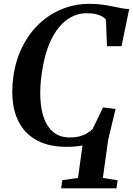

<svg xmlns="http://www.w3.org/2000/svg" viewBox="-20 -772 709 1024"><path d="M306 232.5 312 189 396 177 420 4Q404 7 383.2 9Q362.5 11 334.5 11Q251 11 192 -16Q133 -43 97.8 -92.8Q62.5 -142.5 51 -211.8Q39.5 -281 51.5 -365Q64 -453 100 -524.2Q136 -595.5 190.2 -646.2Q244.5 -697 312.5 -724.2Q380.5 -751.5 456 -751.5Q494 -751.5 523.8 -747.5Q553.5 -743.5 578.2 -738.2Q603 -733 625 -728.8Q647 -724.5 669 -723.5L628 -525.5H550.5L545 -666.5Q540 -675 527 -683Q514 -691 493 -696.2Q472 -701.5 442 -701.5Q384 -701.5 335 -665.2Q286 -629 251.8 -557.5Q217.5 -486 202.5 -379.5Q192.5 -310.5 195.2 -248.8Q198 -187 215.2 -140Q232.5 -93 266.2 -66Q300 -39 352.5 -39Q385 -39 408 -45.8Q431 -52.5 447 -63Q463 -73.5 474 -84L529.5 -199L596.5 -191L557 -27L528.5 177L607.5 189.5L601 232.5Z"/></svg>

Font: Merriweather 60pt SemiBold
Style: Italic
Weight: 600
Italic angle: -7.8°
Version: Version 2.101